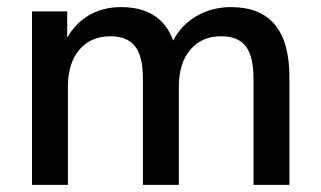

<svg xmlns="http://www.w3.org/2000/svg" viewBox="-20 -520 902 540"><path d="M794 -303V0H693V-299Q693 -361 671.5 -389.5Q650 -418 602 -418Q547 -418 515 -380Q483 -342 483 -276V0H382V-299Q382 -361 360 -389.5Q338 -418 291 -418Q235 -418 203 -380Q171 -342 171 -276V0H70V-488H169V-414Q192 -455 231 -477.5Q270 -500 320 -500Q433 -500 467 -406Q490 -450 533 -475Q576 -500 630 -500Q794 -500 794 -303Z"/></svg>

Font: wassup Sans
Style: Medium
Weight: 600
Version: Version 2.001